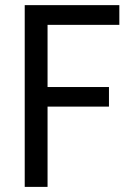

<svg xmlns="http://www.w3.org/2000/svg" viewBox="-20 -731 520 751"><path d="M406.2 -314H166V0H76.7V-710.9H446.8V-633.8H166V-390.6H406.2Z"/></svg>

Font: TypoPRO Roboto
Style: Regular
Weight: 400
Designer: Google
Version: Version 2.136; 2016